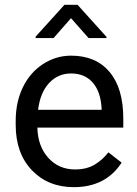

<svg xmlns="http://www.w3.org/2000/svg" viewBox="-20 -770 570 800"><path d="M287.6 9.8Q180.2 9.8 112.8 -60.8Q45.4 -131.3 45.4 -249.5V-266.1Q45.4 -344.7 75.4 -406.5Q105.5 -468.3 159.4 -503.2Q213.4 -538.1 276.4 -538.1Q379.4 -538.1 436.5 -470.2Q493.7 -402.3 493.7 -275.9V-238.3H135.7Q137.7 -160.2 181.4 -112.1Q225.1 -64 292.5 -64Q340.3 -64 373.5 -83.5Q406.7 -103 431.6 -135.3L486.8 -92.3Q420.4 9.8 287.6 9.8ZM276.4 -463.9Q221.7 -463.9 184.6 -424.1Q147.5 -384.3 138.7 -312.5H403.3V-319.3Q399.4 -388.2 366.2 -426Q333 -463.9 276.4 -463.9ZM423.8 -616.2V-611.3H349.1L275.9 -694.3L203.1 -611.3H128.4V-617.2L248.5 -750H303.2Z"/></svg>

Font: RobotoInd
Style: Regular
Weight: 400
Designer: Google
Version: Version 2.001101; 2014